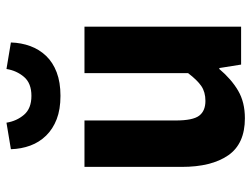

<svg xmlns="http://www.w3.org/2000/svg" viewBox="-114 -670 795 608"><g transform="rotate(-90 284.0 -365.5)"><path d="M214 12Q133 12 96.5 -41Q60 -94 60 -188V-496H207V-207Q207 -153 222 -133Q237 -113 269 -113Q297 -113 316 -126Q335 -139 357 -168V-496H504V0H384L373 -69H370Q338 -31 301.5 -9.5Q265 12 214 12ZM285 -572Q242 -572 211 -584Q180 -596 159 -617.5Q138 -639 127.5 -667.5Q117 -696 116 -729L200 -743Q205 -711 225 -687.5Q245 -664 285 -664Q325 -664 345 -687.5Q365 -711 370 -743L454 -729Q453 -696 442.5 -667.5Q432 -639 411.5 -617.5Q391 -596 359.5 -584Q328 -572 285 -572Z"/></g></svg>

Font: hySource Sans Pro
Style: Bold
Weight: 700
Designer: Paul D. Hunt
Foundry: Adobe Systems Incorporated
Version: Version 2.021;PS 2.000;hotconv 1.0.86;makeotf.lib2.5.63406